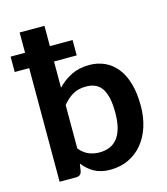

<svg xmlns="http://www.w3.org/2000/svg" viewBox="-123 -830 802 923"><g transform="rotate(-15 278.5 -368.0)"><path d="M184.5 -132.5Q205.5 -107 230.2 -96.8Q255 -86.5 283.5 -86.5Q311.5 -86.5 334 -95.8Q356.5 -105 372.5 -125Q388.5 -145 397 -176.5Q405.5 -208 405.5 -252.5Q405.5 -297.5 398.2 -327.5Q391 -357.5 377.5 -375.8Q364 -394 344.5 -401.8Q325 -409.5 301 -409.5Q262.5 -409.5 235.2 -393.5Q208 -377.5 184.5 -348.5ZM184.5 -435Q215 -467 253.5 -486.2Q292 -505.5 343 -505.5Q385 -505.5 419.8 -489.5Q454.5 -473.5 479.8 -442Q505 -410.5 518.8 -363Q532.5 -315.5 532.5 -252.5Q532.5 -195.5 517 -147.8Q501.5 -100 472.8 -65.5Q444 -31 403.2 -11.8Q362.5 7.5 312 7.5Q288.5 7.5 269 2.8Q249.5 -2 233.5 -10.5Q217.5 -19 203.8 -31.5Q190 -44 177.5 -59L172 -24Q169.5 -11 162 -5.5Q154.5 0 142 0H61V-565.5H-11V-642H61V-743H184.5V-642H297.5V-565.5H184.5Z"/></g></svg>

Font: Lato 2
Style: Bold
Weight: 700
Designer: Lukasz Dziedzic with Adam Twardoch and Botio Nikoltchev
Foundry: tyPoland Lukasz Dziedzic
Version: Version 2.015; 2015-08-06; http://www.latofonts.com/